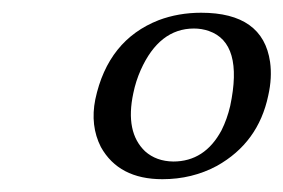

<svg xmlns="http://www.w3.org/2000/svg" viewBox="-20 -586 447 303"><path d="M130.4 -429.2Q150.4 -522.9 230.5 -554.2Q261.7 -565.9 297.4 -565.9Q395 -565.9 406.2 -488.3Q409.7 -463.4 403.3 -435.1Q387.7 -360.8 322.3 -324.2Q283.2 -303.2 236.3 -303.2Q167.5 -303.2 139.2 -354Q122.1 -387.7 130.4 -429.2ZM286.1 -541Q231.4 -541 202.1 -475.6Q194.3 -458 190.4 -439Q177.2 -377.4 209 -347.2Q226.6 -331.5 253.4 -331.1Q303.2 -331.1 329.6 -380.4Q338.4 -397.9 343.3 -418.9Q364.3 -518.1 309.6 -537.1Q298.3 -541 286.1 -541Z"/></svg>

Font: Linux Biolinum Slanted O
Style: Slanted
Weight: 400
Designer: Philipp H. Poll
Foundry: Philipp H. Poll
Version: Version 1.0.4